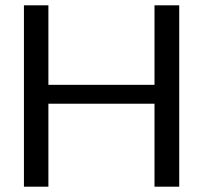

<svg xmlns="http://www.w3.org/2000/svg" viewBox="-20 -702 757 722"><path d="M162 -682V-383H561V-682H654V0H561V-312H162V0H70V-682Z"/></svg>

Font: New Athena Unicode
Style: Regular
Weight: 400
Designer: J. Rusten 1997; rev. by R. Hancock 2001, 2002, rev. by D. Mastronarde 2002-2021
Foundry: GreekKeys New Athena Unicode
Version: Version 5.008